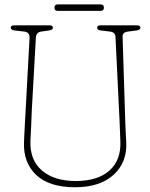

<svg xmlns="http://www.w3.org/2000/svg" viewBox="-20 -812 664 848"><path d="M508 -280 490 -649.5Q489.5 -669.5 466 -672.5L425.5 -677.5Q409 -679 409 -689.5Q409 -700 423 -700H586Q600 -700 600 -689.5Q600 -680 583.5 -677.5L545 -672.5Q520.5 -669.5 521.5 -650L533 -280Q534 -256 535 -233Q536 -210 537.5 -185Q542.5 -96 482.2 -40.5Q422 15 311.5 15Q197 15 139.8 -39.5Q82.5 -94 86 -183Q86.5 -199.5 87.8 -225Q89 -250.5 90.5 -276.5Q92 -302.5 93 -320.5L110.5 -643.5Q112 -669.5 88 -672.5L44.5 -677.5Q27.5 -680 27.5 -689.5Q27.5 -700 42 -700H199.5Q213.5 -700 213.5 -689.5Q213.5 -680 197 -677.5L161.5 -672.5Q140 -669 138.5 -646.5L120.5 -326.5Q118.5 -285.5 117.5 -252.8Q116.5 -220 114.5 -190.5Q111 -105.5 165.2 -59Q219.5 -12.5 314.5 -12.5Q412 -12.5 464 -59.2Q516 -106 511.5 -191Q510 -222.5 509.5 -242.2Q509 -262 508 -280ZM220.5 -778Q220.5 -792.5 234.5 -792.5H424.5Q439 -792.5 439 -778Q439 -764 424.5 -764H234.5Q220.5 -764 220.5 -778Z"/></svg>

Font: Fraunces 144pt S100 Thin
Style: Regular
Weight: 100
Version: Version 1.000; ttfautohint (v1.8.3)